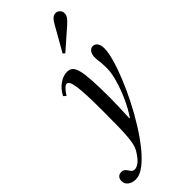

<svg xmlns="http://www.w3.org/2000/svg" viewBox="-451 -903 1212 1212"><g transform="rotate(-45 155.0 -297.0)"><path d="M-38.5 253.5Q-69.5 253.5 -90.2 238.2Q-111 223 -111 197Q-111 177.5 -100.8 166.2Q-90.5 155 -72 155Q-56 155 -47.5 162.5Q-39 170 -33 179.5Q-27 189 -19.8 196.5Q-12.5 204 1 204Q17 204 36 190.5Q55 177 72 152.5Q83.5 136.5 91.5 122Q99.5 107.5 104.8 87Q110 66.5 113.2 32.8Q116.5 -1 117.8 -54.5Q119 -108 119 -189Q119 -271.5 117 -328Q115 -384.5 110.2 -418.5Q105.5 -452.5 98 -467.8Q90.5 -483 79.5 -483Q58.5 -483 23.5 -428.5L7.5 -443.5Q29 -486 63.8 -510.2Q98.5 -534.5 134.5 -534.5Q156.5 -534.5 171 -521.8Q185.5 -509 194 -476.2Q202.5 -443.5 206.2 -384Q210 -324.5 210 -231.5Q210 -192 208.5 -148.2Q207 -104.5 204.5 -49.5L207.5 -46.5Q242.5 -98 269.5 -158.8Q296.5 -219.5 312.2 -275.5Q328 -331.5 328 -369Q328 -402.5 326.5 -418.2Q325 -434 323.2 -445.5Q321.5 -457 321.5 -476.5Q321.5 -502 333.2 -518.2Q345 -534.5 363.5 -534.5Q382.5 -534.5 394 -517.8Q405.5 -501 405.5 -472.5Q405.5 -437 389.8 -380.8Q374 -324.5 346.5 -256.5Q319 -188.5 283 -117.2Q247 -46 205.8 20Q164.5 86 121.8 138.8Q79 191.5 38 222.5Q-3 253.5 -38.5 253.5ZM208.5 -624.5 195.5 -635.5 291.5 -804.5Q315.5 -848 343.5 -848Q361 -848 372.8 -836Q384.5 -824 384.5 -806Q384.5 -791.5 374.8 -776.5Q365 -761.5 342.5 -742Z"/></g></svg>

Font: Libre Caslon Condensed
Style: Italic
Weight: 400
Italic angle: -22.583°
Designer: Pablo Impallari, Rodrigo Fuenzalida, Katja Schimmel, Ertekin Erdin
Foundry: Pablo Impallari, Rodrigo Fuenzalida
Version: Version 2.000;gftools[0.9.33]